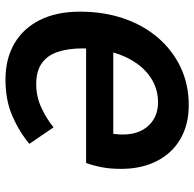

<svg xmlns="http://www.w3.org/2000/svg" viewBox="-24 -680 716 708"><g transform="rotate(-90 334.0 -326.0)"><path d="M300.3 12Q228.7 12 175.8 -18.6Q123 -49.2 94.2 -105.6Q65.3 -162.1 65.3 -237.5Q65.3 -274.8 70.4 -303.7Q75.4 -332.6 86.8 -366.5H539.9L519 -266.3H194.5Q183.9 -188.7 217.5 -145Q251.1 -101.3 310.5 -101.3Q354.4 -101.3 390.7 -121.6Q427.1 -141.9 453.8 -179.4Q480.5 -216.8 495 -267.3Q509.5 -317.8 509.5 -378.8Q509.5 -432.6 496.6 -471Q483.7 -509.5 454.7 -530Q425.7 -550.4 378 -550.4Q331.1 -550.4 290 -531.1Q249 -511.8 218.4 -486.5L157.5 -575.8Q204.3 -614.6 261.9 -639.2Q319.5 -663.8 394.8 -663.8Q470.8 -663.8 526.9 -631.3Q583 -598.9 614 -537.3Q645 -475.7 645 -388.1Q645 -301.8 620.1 -228.4Q595.1 -155.1 548.7 -101.2Q502.2 -47.4 439.3 -17.7Q376.3 12 300.3 12Z"/></g></svg>

Font: Source Sans 3 VF
Style: Italic
Weight: 200
Italic angle: -11°
Designer: Paul D. Hunt
Foundry: Adobe Systems Incorporated
Version: Version 3.042;hotconv 1.0.118;makeotfexe 2.5.65603